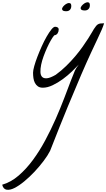

<svg xmlns="http://www.w3.org/2000/svg" viewBox="-259 -930 956 1726"><path d="M-239.3 730.5Q-161.1 708 -92.3 648.9Q-23.4 589.8 36.6 508.3Q96.7 426.8 147.9 331.1Q199.2 235.4 241.7 138.7Q284.2 42 318.4 -47.9Q352.5 -137.7 378.4 -205.6Q404.3 -273.4 414.6 -295.9Q424.8 -318.4 449.2 -349.6Q424.8 -323.2 387.2 -287.1Q349.6 -251 305.7 -218.8Q261.7 -186.5 214.8 -164.1Q168 -141.6 126 -141.6Q98.6 -141.6 81.5 -153.8Q64.5 -166 54.7 -185.1Q44.9 -204.1 41.5 -228Q38.1 -252 38.1 -276.4Q38.1 -296.9 48.8 -335.4Q59.6 -374 77.1 -419.9Q94.7 -465.8 116.2 -513.7Q137.7 -561.5 160.2 -600.6Q182.6 -639.6 202.6 -664.6Q222.7 -689.5 236.3 -689.5Q249 -689.5 258.8 -683.6Q268.6 -677.7 268.6 -664.1Q268.6 -645.5 258.8 -630.4Q249 -615.2 228.5 -612.3Q214.8 -596.7 197.8 -566.9Q180.7 -537.1 164.1 -500.5Q147.5 -463.9 132.8 -423.8Q118.2 -383.8 110.8 -347.7Q103.5 -311.5 104.5 -282.2Q105.5 -252.9 120.1 -238.3Q134.8 -223.6 164.1 -226.6Q193.4 -229.5 242.2 -257.8Q292 -293.9 335.9 -336.9Q379.9 -379.9 417 -423.8Q454.1 -467.8 483.4 -509.3Q512.7 -550.8 534.2 -584.5Q555.7 -618.2 568.4 -640.6Q581.1 -663.1 585 -668.9Q595.7 -684.6 603.5 -694.8Q611.3 -705.1 620.6 -710.9Q629.9 -716.8 642.6 -718.8Q655.3 -720.7 676.8 -720.7Q668.9 -694.3 655.3 -662.6Q641.6 -630.9 617.7 -580.6Q593.8 -530.3 557.6 -452.6Q521.5 -375 470.2 -256.3Q418.9 -137.7 350.1 29.3Q281.2 196.3 191.4 425.8Q170.9 466.8 133.3 516.6Q95.7 566.4 51.3 613.8Q6.8 661.1 -40.5 700.2Q-87.9 739.3 -128.4 759.8Q-168.9 780.3 -199.2 775.4Q-229.5 770.5 -239.3 730.5ZM336.9 -829.1Q310.5 -829.1 303.2 -838.4Q295.9 -847.7 301.3 -859.4Q306.6 -871.1 319.8 -882.8Q333 -894.5 346.7 -899.9Q360.4 -905.3 371.1 -900.9Q381.8 -896.5 381.8 -876Q381.8 -854.5 369.6 -841.8Q357.4 -829.1 336.9 -829.1ZM503.9 -835.9Q477.5 -835.9 470.2 -845.2Q462.9 -854.5 468.3 -866.2Q473.6 -877.9 486.8 -889.6Q500 -901.4 513.7 -906.7Q527.3 -912.1 538.1 -907.7Q548.8 -903.3 548.8 -882.8Q548.8 -861.3 536.6 -848.6Q524.4 -835.9 503.9 -835.9Z"/></svg>

Font: La Belle Aurore
Style: Regular
Weight: 400
Version: Version 1.001 2001